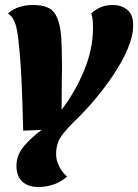

<svg xmlns="http://www.w3.org/2000/svg" viewBox="-20 -550 554 770"><path d="M134 200Q93 200 69.5 178.5Q46 157 46 115Q46 71 77 35Q108 -1 147 -29L73 -26Q70 -148 66 -234Q62 -320 53 -395Q48 -439 39 -461.5Q30 -484 12 -496Q34 -515 59 -522.5Q84 -530 113 -530Q178 -530 200 -496Q222 -462 226 -395Q227 -382 227.5 -356Q228 -330 228.5 -299Q229 -268 228 -238L227 -110Q281 -180 317 -266.5Q353 -353 353 -438Q353 -451 352 -466Q351 -481 346 -496Q361 -511 383 -520.5Q405 -530 433 -530Q465 -530 489.5 -511.5Q514 -493 514 -449Q514 -406 492.5 -355Q471 -304 436 -251.5Q401 -199 360 -150.5Q319 -102 281 -66Q249 -35 227 -5.5Q205 24 205 69Q205 93 217.5 117.5Q230 142 249 158Q226 179 195.5 189.5Q165 200 134 200Z"/></svg>

Font: Sansita Swashed
Style: Bold
Weight: 700
Designer: Pablo Cosgaya
Foundry: Omnibus-Type
Version: Version 1.003; ttfautohint (v1.8.3)